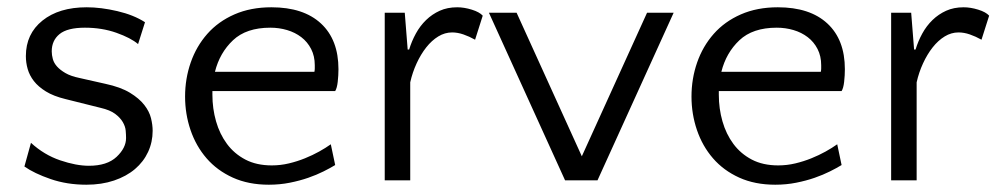

<svg xmlns="http://www.w3.org/2000/svg" viewBox="-20 -495 2745 527"><path d="M213 -419Q165 -419 143.5 -401.5Q122 -384 122 -354Q122 -344 125 -333Q128 -322 136.5 -312.5Q145 -303 159.5 -294.5Q174 -286 198 -281L269 -265Q311 -256 336.5 -240.5Q362 -225 376 -207Q390 -189 394.5 -170.5Q399 -152 399 -136Q399 -105 386.5 -78Q374 -51 350.5 -31Q327 -11 293 0.5Q259 12 217 12Q164 12 119 -3.5Q74 -19 47 -38L65 -103Q101 -70 145 -55Q189 -40 224 -40Q274 -40 300 -64.5Q326 -89 326 -116Q326 -125 325 -136.5Q324 -148 317 -160Q310 -172 296 -182.5Q282 -193 256 -199L160 -223Q127 -231 106 -244Q85 -257 73 -272.5Q61 -288 56 -305.5Q51 -323 51 -341Q51 -402 96.5 -438.5Q142 -475 218 -475Q257 -475 302 -464.5Q347 -454 378 -434L359 -374Q339 -391 299.5 -405Q260 -419 213 -419Z M725 -475Q813 -475 861 -430.5Q909 -386 909 -305Q909 -288 907 -270.5Q905 -253 900 -245H563V-235Q563 -197 573 -162Q583 -127 603 -100Q623 -73 653.5 -57Q684 -41 726 -41Q750 -41 773 -46.5Q796 -52 817 -60.5Q838 -69 856 -79Q874 -89 888 -99L900 -42Q887 -34 868 -24.5Q849 -15 826 -7Q803 1 775.5 6.5Q748 12 718 12Q662 12 619 -7.5Q576 -27 547 -60.5Q518 -94 503 -138Q488 -182 488 -230Q488 -279 503.5 -323.5Q519 -368 549 -402Q579 -436 623.5 -455.5Q668 -475 725 -475ZM722 -419Q656 -419 619.5 -384.5Q583 -350 570 -298H843Q844 -303 844 -307Q844 -311 844 -316Q844 -341 834 -360.5Q824 -380 807 -393Q790 -406 768 -412.5Q746 -419 722 -419Z M1284 -386Q1268 -395 1252 -400.5Q1236 -406 1221 -406Q1201 -406 1183 -395Q1165 -384 1150 -365Q1135 -346 1123.5 -321Q1112 -296 1106 -269V0H1036V-460H1091L1099 -359H1103Q1110 -382 1121.5 -403Q1133 -424 1149.5 -440Q1166 -456 1187 -465.5Q1208 -475 1235 -475Q1254 -475 1275 -468.5Q1296 -462 1305 -452Z M1620 0H1531L1322 -460H1398L1577 -66L1756 -460H1829Z M2115 -475Q2203 -475 2251 -430.5Q2299 -386 2299 -305Q2299 -288 2297 -270.5Q2295 -253 2290 -245H1953V-235Q1953 -197 1963 -162Q1973 -127 1993 -100Q2013 -73 2043.5 -57Q2074 -41 2116 -41Q2140 -41 2163 -46.5Q2186 -52 2207 -60.5Q2228 -69 2246 -79Q2264 -89 2278 -99L2290 -42Q2277 -34 2258 -24.5Q2239 -15 2216 -7Q2193 1 2165.5 6.5Q2138 12 2108 12Q2052 12 2009 -7.5Q1966 -27 1937 -60.5Q1908 -94 1893 -138Q1878 -182 1878 -230Q1878 -279 1893.5 -323.5Q1909 -368 1939 -402Q1969 -436 2013.5 -455.5Q2058 -475 2115 -475ZM2112 -419Q2046 -419 2009.5 -384.5Q1973 -350 1960 -298H2233Q2234 -303 2234 -307Q2234 -311 2234 -316Q2234 -341 2224 -360.5Q2214 -380 2197 -393Q2180 -406 2158 -412.5Q2136 -419 2112 -419Z M2674 -386Q2658 -395 2642 -400.5Q2626 -406 2611 -406Q2591 -406 2573 -395Q2555 -384 2540 -365Q2525 -346 2513.5 -321Q2502 -296 2496 -269V0H2426V-460H2481L2489 -359H2493Q2500 -382 2511.5 -403Q2523 -424 2539.5 -440Q2556 -456 2577 -465.5Q2598 -475 2625 -475Q2644 -475 2665 -468.5Q2686 -462 2695 -452Z"/></svg>

Font: Quattrocento Sans
Style: Regular
Weight: 400
Designer: Pablo Impallari
Foundry: Pablo Impallari, Igino Marini, Brenda Gallo
Version: Version 2.000